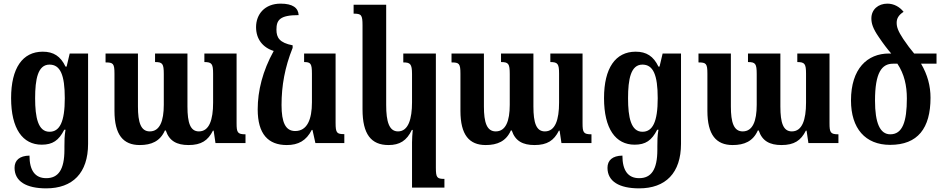

<svg xmlns="http://www.w3.org/2000/svg" viewBox="-20 -786 5180 1055"><path d="M234 249C379 249 464 165 464 4V-492H363L346 -420H340C313 -477 274 -502 215 -502C104 -502 41 -412 41 -247C41 -78 105 9 209 9C269 9 303 -14 333 -73H340C334 -38 334 -13 334 18V37C334 147 300 193 234 193C173 193 142 151 142 69C87 70 60 95 60 136C60 211 125 249 234 249ZM252 -62C189 -62 173 -141 173 -246C173 -351 188 -431 252 -431C311 -431 336 -375 336 -246C336 -116 308 -62 252 -62Z M1103 -492V-445C1144 -445 1151 -435 1151 -381V-222C1151 -128 1130 -64 1073 -64C1026 -64 1010 -110 1010 -201V-492H832V-445C873 -445 880 -436 880 -379V-210C880 -121 858 -64 803 -64C754 -64 738 -113 738 -201V-492H560V-443C602 -443 609 -437 609 -381V-177C609 -45 657 11 748 11C812 11 860 -10 886 -69H891C910 -11 952 11 1016 11C1086 11 1123 -14 1150 -68H1154L1164 0H1329V-48C1285 -48 1280 -58 1280 -109V-492Z M1556 11C1619 11 1663 -13 1693 -72H1697L1713 0H1872V-49C1831 -49 1824 -55 1824 -111V-492H1651V-445C1687 -445 1694 -437 1694 -381V-224C1694 -130 1668 -66 1602 -66C1549 -66 1527 -113 1527 -209C1527 -315 1545 -416 1588 -523V-537C1516 -551 1499 -579 1499 -623C1499 -675 1516 -703 1621 -703C1619 -743 1588 -766 1522 -766C1434 -766 1387 -707 1387 -637C1387 -572 1423 -525 1484 -506C1423 -396 1396 -287 1396 -185C1396 -49 1454 11 1556 11Z M2244 245H2422V197C2381 197 2375 190 2375 135V-492H2196V-443C2234 -443 2244 -435 2244 -379V-224C2244 -133 2224 -64 2167 -64C2118 -64 2102 -118 2102 -209V-760H1923V-711C1966 -711 1972 -704 1972 -646V-185C1972 -49 2019 11 2115 11C2176 11 2215 -13 2243 -72H2248C2246 -50 2244 -26 2244 -4Z M3004 -492V-445C3045 -445 3052 -435 3052 -381V-222C3052 -128 3031 -64 2974 -64C2927 -64 2911 -110 2911 -201V-492H2733V-445C2774 -445 2781 -436 2781 -379V-210C2781 -121 2759 -64 2704 -64C2655 -64 2639 -113 2639 -201V-492H2461V-443C2503 -443 2510 -437 2510 -381V-177C2510 -45 2558 11 2649 11C2713 11 2761 -10 2787 -69H2792C2811 -11 2853 11 2917 11C2987 11 3024 -14 3051 -68H3055L3065 0H3230V-48C3186 -48 3181 -58 3181 -109V-492Z M3492 249C3637 249 3722 165 3722 4V-492H3621L3604 -420H3598C3571 -477 3532 -502 3473 -502C3362 -502 3299 -412 3299 -247C3299 -78 3363 9 3467 9C3527 9 3561 -14 3591 -73H3598C3592 -38 3592 -13 3592 18V37C3592 147 3558 193 3492 193C3431 193 3400 151 3400 69C3345 70 3318 95 3318 136C3318 211 3383 249 3492 249ZM3510 -62C3447 -62 3431 -141 3431 -246C3431 -351 3446 -431 3510 -431C3569 -431 3594 -375 3594 -246C3594 -116 3566 -62 3510 -62Z M4361 -492V-445C4402 -445 4409 -435 4409 -381V-222C4409 -128 4388 -64 4331 -64C4284 -64 4268 -110 4268 -201V-492H4090V-445C4131 -445 4138 -436 4138 -379V-210C4138 -121 4116 -64 4061 -64C4012 -64 3996 -113 3996 -201V-492H3818V-443C3860 -443 3867 -437 3867 -381V-177C3867 -45 3915 11 4006 11C4070 11 4118 -10 4144 -69H4149C4168 -11 4210 11 4274 11C4344 11 4381 -14 4408 -68H4412L4422 0H4587V-48C4543 -48 4538 -58 4538 -109V-492Z M4871 10C5023 10 5093 -81 5093 -249C5093 -313 5077 -375 5041 -436H5126V-492H5003C4985 -513 4963 -542 4943 -572C4914 -616 4907 -638 4907 -661C4907 -684 4917 -703 4945 -721C4923 -749 4891 -766 4856 -766C4806 -766 4768 -734 4768 -685C4768 -659 4775 -631 4809 -582C4834 -545 4857 -515 4877 -492H4865C4746 -492 4656 -409 4656 -234C4656 -81 4734 10 4871 10ZM4872 -48C4815 -48 4788 -111 4788 -233C4788 -387 4825 -436 4887 -436H4911C4949 -379 4963 -315 4963 -245C4963 -117 4939 -48 4872 -48Z"/></svg>

Font: Noto Serif Armenian Condensed
Style: Bold
Weight: 700
Width: 3
Designer: Monotype Design Team
Foundry: Monotype Imaging Inc.
Version: Version 2.008